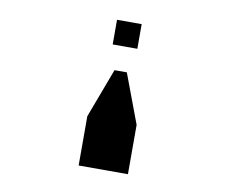

<svg xmlns="http://www.w3.org/2000/svg" viewBox="-81 -854 1161 959"><g transform="rotate(10 500.0 -375.0)"><path d="M437.5 -750H562.5V-625H437.5ZM625 0H375V-250L468.8 -500H531.2L625 -250Z"/></g></svg>

Font: Xanmono
Style: Regular
Weight: 400
Designer: GGBotNet
Foundry: GGBotNet
Version: 1.00